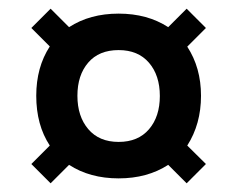

<svg xmlns="http://www.w3.org/2000/svg" viewBox="-20 -656 540 437"><path d="M137.2 -594.2Q184.6 -625 250 -625Q315.4 -625 362.8 -594.2L404.8 -636.2L448.7 -592.3L406.2 -549.8Q437.5 -502 437.5 -438Q437.5 -373.5 406.2 -324.7L448.7 -282.7L404.8 -238.8L362.8 -280.8Q315.4 -250 250 -250Q184.6 -250 137.2 -280.8L95.2 -238.8L51.3 -282.7L93.3 -324.7Q62.5 -371.6 62.5 -438Q62.5 -502.9 93.3 -550.3L51.3 -592.3L95.2 -636.2ZM250 -542Q205.1 -542 180.7 -513.4Q156.2 -484.9 156.2 -438Q156.2 -391.1 180.9 -362.1Q205.6 -333 250 -333Q294.4 -333 319.1 -361.8Q343.8 -390.6 343.8 -437.5Q343.8 -484.4 319.1 -513.2Q294.4 -542 250 -542Z"/></svg>

Font: Oswald
Style: Stencbab
Weight: 400
Designer: Mathieu Le Lay
Foundry: Mathieu Le Lay
Version: Version 1.000